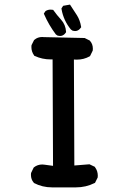

<svg xmlns="http://www.w3.org/2000/svg" viewBox="-20 -810 540 836"><path d="M114.7 -48.8Q114.7 -51.8 115.2 -56.6L126.5 -80.1L127.9 -81.5Q143.6 -93.8 164.1 -93.8Q169.4 -93.8 174.8 -92.8L210.9 -87.9L209 -551.3Q205.1 -551.3 200.7 -551.3Q163.6 -551.3 131.3 -566.4L129.4 -566.9L128.4 -568.8Q116.7 -585 116.7 -605.5Q116.7 -608.4 117.2 -613.3L128.4 -635.7L129.9 -636.7Q143.6 -648.9 164.1 -648.9Q167 -648.9 170.4 -648.4L348.6 -644.5L371.1 -633.3L372.1 -631.8Q384.3 -618.2 384.3 -597.7Q384.3 -594.7 383.8 -589.8L372.1 -565.9L370.1 -564.5Q344.7 -550.3 314 -550.3Q308.1 -550.3 301.8 -550.8L303.7 -89.4L369.6 -94.7L393.1 -83.5L394 -81.5Q405.8 -65.4 405.8 -44.9Q405.8 -42 405.3 -37.1L393.6 -13.7L391.1 -12.7Q354 5.9 310.1 5.9Q306.2 5.9 301.8 5.9H207Q164.1 5.9 127.9 -13.2L127 -14.6Q114.7 -28.3 114.7 -48.8ZM200.2 -768.1Q204.1 -768.1 211.4 -767.1Q228.5 -743.2 246.1 -724.1Q265.6 -702.6 267.6 -672.4V-669.4Q264.2 -664.6 261.7 -662.1Q252.9 -653.3 241.2 -653.3Q236.8 -653.3 231 -654.8L223.1 -660.2Q192.4 -701.2 172.4 -747.1L170.9 -751L178.2 -761.7L179.7 -762.7Q189 -768.1 200.2 -768.1ZM306.6 -674.8Q302.2 -674.8 296.4 -676.3L288.6 -681.6Q256.3 -721.2 248 -770L247.6 -773.4L254.9 -784.7L284.7 -790Q302.2 -764.2 315.4 -742.9Q328.6 -721.7 333 -694.3L333.5 -691.4Q329.6 -686 327.1 -683.6Q318.4 -674.8 306.6 -674.8Z"/></svg>

Font: Bakudai
Style: Bold
Weight: 700
Version: Version 1.48